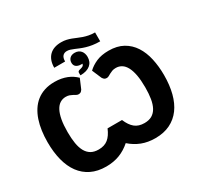

<svg xmlns="http://www.w3.org/2000/svg" viewBox="-199 -1199 1476 1439"><g transform="rotate(-30 539.0 -480.0)"><path d="M755 -828Q720 -828 691.2 -832.5Q662.5 -837 639 -844Q615.5 -851 596.2 -859Q577 -867 560.5 -874Q544 -881 529.8 -885.5Q515.5 -890 501.5 -890Q478 -890 464.8 -875Q451.5 -860 451.5 -828.5H357.5Q357.5 -863 367.2 -889.2Q377 -915.5 395.2 -933.2Q413.5 -951 439.2 -959.8Q465 -968.5 497 -968.5Q521.5 -968.5 542 -963.8Q562.5 -959 581.2 -952Q600 -945 618.5 -936.8Q637 -928.5 657.8 -921.5Q678.5 -914.5 702 -909.8Q725.5 -905 755 -905ZM499 -704Q499 -711 504.2 -715.5Q509.5 -720 523 -722.5Q539 -726.5 546.8 -732Q554.5 -737.5 556 -749.5Q553.5 -749 548 -749Q530.5 -749 519 -753Q507.5 -757 500.5 -763.2Q493.5 -769.5 490.5 -778Q487.5 -786.5 487.5 -795.5Q487.5 -819 502.5 -834.2Q517.5 -849.5 546 -849.5Q563 -849.5 576 -843.5Q589 -837.5 597.5 -827.5Q606 -817.5 610.5 -804Q615 -790.5 615 -775Q615 -754 607.8 -736.5Q600.5 -719 586 -706.8Q571.5 -694.5 549.8 -687.8Q528 -681 499 -681.5ZM592 -668Q622.5 -697.5 666.8 -716.8Q711 -736 773 -736Q846.5 -736 897.8 -707.2Q949 -678.5 981.2 -628.8Q1013.5 -579 1028.2 -512.2Q1043 -445.5 1043 -370Q1043 -283.5 1025 -213.8Q1007 -144 970.8 -94.8Q934.5 -45.5 879.8 -18.8Q825 8 751.5 8Q687.5 8 635.2 -12.2Q583 -32.5 539 -71.5Q495 -32.5 442.8 -12.2Q390.5 8 326.5 8Q253 8 198.2 -18.8Q143.5 -45.5 107.2 -94.8Q71 -144 53 -213.8Q35 -283.5 35 -370Q35 -420.5 41.5 -467.2Q48 -514 61.5 -554.5Q75 -595 96.5 -628.5Q118 -662 148 -686Q178 -710 217 -723Q256 -736 305 -736Q336 -736 362.2 -731Q388.5 -726 411 -717Q433.5 -708 452 -695.5Q470.5 -683 486 -668L451 -586Q442.5 -573 435 -569Q427.5 -565 417 -565Q407.5 -565 398.5 -570Q389.5 -575 378.8 -581Q368 -587 354.5 -592Q341 -597 322.5 -597Q295 -597 272.8 -583.2Q250.5 -569.5 235 -540.5Q219.5 -511.5 211.2 -467Q203 -422.5 203 -360.5Q203 -305.5 210 -263Q217 -220.5 233.2 -191Q249.5 -161.5 275.8 -146.2Q302 -131 341 -131Q391 -131 422.8 -156.8Q454.5 -182.5 476.5 -235.5H601.5Q623.5 -182.5 655.2 -156.8Q687 -131 737 -131Q776 -131 802.2 -146.2Q828.5 -161.5 844.8 -191Q861 -220.5 868 -263Q875 -305.5 875 -360.5Q875 -422.5 866.8 -467Q858.5 -511.5 843 -540.5Q827.5 -569.5 805.2 -583.2Q783 -597 755.5 -597Q737 -597 723.5 -592Q710 -587 699.2 -581Q688.5 -575 679.5 -570Q670.5 -565 661 -565Q650.5 -565 643 -569Q635.5 -573 627 -586Z"/></g></svg>

Font: Lato 2
Style: Regular
Weight: 900
Designer: Lukasz Dziedzic with Adam Twardoch and Botio Nikoltchev
Foundry: tyPoland Lukasz Dziedzic
Version: Version 2.015; 2015-08-06; http://www.latofonts.com/